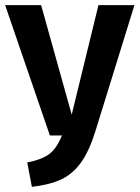

<svg xmlns="http://www.w3.org/2000/svg" viewBox="-32 -712 543 747"><path d="M339 -201Q315 -124 283 -79.5Q251 -35 206 -14Q161 7 92 15L74 -80Q131 -91 160 -113Q189 -135 209 -185H162L-12 -692H128L247 -266L351 -692H491Z"/></svg>

Font: Fira Sans Extra Condensed SemiBold
Style: Regular
Weight: 600
Width: 1
Designer: Carrois Corporate & Edenspiekermann AG
Foundry: Carrois Corporate GbR & Edenspiekermann AG
Version: Version 4.203